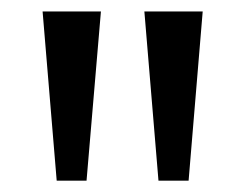

<svg xmlns="http://www.w3.org/2000/svg" viewBox="-20 -860 433 339"><path d="M55.2 -839.8H158.2L132.8 -541H80.1ZM234.9 -839.8H337.9L313 -541H259.8Z"/></svg>

Font: Sinkin Sans 400 Regular
Style: Regular
Weight: 400
Designer: Keith Bates
Foundry: K-Type
Version: Sinkin Sans (version 1.0)  by Keith Bates   •   © 2014   www